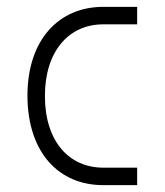

<svg xmlns="http://www.w3.org/2000/svg" viewBox="-20 -540 480 560"><path d="M380 -51H281C182 -51 111 -127 111 -260C111 -391 181 -469 281 -469H380V-520H281C154 -520 60 -427 60 -260C61 -93 153 0 281 0H380Z"/></svg>

Font: Grotesk 01 Extrafine
Style: Bold
Weight: 400
Designer: Frank Adebiaye, contributions by Jérémy Landes, Ariel Martín Pérez
Foundry: Velvetyne Type Foundry
Version: Version 3.000;Glyphs 3.1.2 (3150)